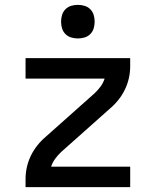

<svg xmlns="http://www.w3.org/2000/svg" viewBox="-20 -769 640 789"><path d="M332 -234 268 -296 368 -385Q382 -398 393 -413Q404 -428 410 -446Q410 -446 410 -446Q410 -446 410 -446H85V-530H515V-497Q515 -472 509.5 -447.5Q504 -423 493 -400.5Q482 -378 466.5 -358.5Q451 -339 432 -323Q432 -323 432 -323Q432 -323 432 -323ZM85 0V-33Q85 -58 90.5 -82.5Q96 -107 107 -129.5Q118 -152 133.5 -171.5Q149 -191 168 -207Q168 -207 168 -207Q168 -207 168 -207L268 -296L332 -234L232 -145Q218 -132 207 -117Q196 -102 190 -84Q190 -84 190 -84Q190 -84 190 -84H515V0ZM300 -611Q286 -611 272.5 -615Q259 -619 249 -629Q239 -639 235 -652.5Q231 -666 231 -680Q231 -694 235 -707.5Q239 -721 249 -731Q259 -741 272.5 -745Q286 -749 300 -749Q314 -749 327.5 -745Q341 -741 351 -731Q361 -721 365 -707.5Q369 -694 369 -680Q369 -666 365 -652.5Q361 -639 351 -629Q341 -619 327.5 -615Q314 -611 300 -611Z"/></svg>

Font: Iosevka Curly Medium Extended
Style: Regular
Weight: 500
Width: 7
Monospace: yes
Designer: Belleve Invis
Foundry: Belleve Invis
Version: Version 11.1.0; ttfautohint (v1.8.3)